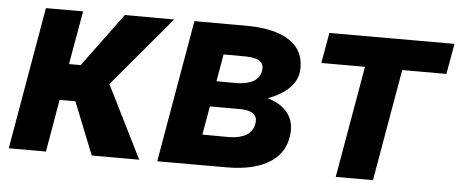

<svg xmlns="http://www.w3.org/2000/svg" viewBox="-42 -619 1702 710"><g transform="rotate(5 809.5 -264.0)"><path d="M240.7 -194.8H182.1L148.4 0H10.3L102.1 -528.3H240.2L205.1 -329.6H248.5L395 -528.3L578.1 -527.8L360.4 -269L494.6 0H318.4Z M561.5 0 653.3 -528.3 859.9 -527.8Q935.5 -525.9 984.4 -503.4Q1062 -467.8 1059.1 -384.8Q1056.2 -308.6 947.8 -267.6Q993.7 -255.4 1019.3 -225.8Q1044.9 -196.3 1043.9 -154.8Q1041.5 -79.1 982.7 -39.6Q923.8 0 818.4 0ZM737.8 -219.2 719.2 -112.8 820.8 -112.3Q899.4 -114.7 910.6 -168Q920.4 -216.3 856 -218.8ZM753.9 -314 830.6 -313.5Q908.7 -316.4 918 -364.7Q922.9 -387.2 909.7 -400.1Q896.5 -413.1 856.9 -414.6L771.5 -415Z M1598.6 -415H1434.6L1362.3 0H1224.1L1296.4 -415H1134.3L1154.3 -528.3H1618.7Z"/></g></svg>

Font: RobotoInd
Style: Bold Italic
Weight: 700
Italic angle: -12°
Designer: Google
Version: Version 2.001150; 2014